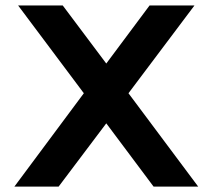

<svg xmlns="http://www.w3.org/2000/svg" viewBox="-20 -690 762 710"><path d="M46.9 -669.9H211.9L373 -455.1L533.2 -669.9H699.2L455.1 -345.2L712.9 0H547.9L373 -233.9L196.8 0H33.2L290 -345.2Z"/></svg>

Font: LT Wave Text Bold
Style: Regular
Weight: 700
Designer: Daniel Lyons
Version: Version 2.5 (Glyphs App)